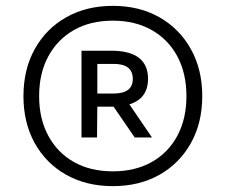

<svg xmlns="http://www.w3.org/2000/svg" viewBox="-20 -769 770 655"><path d="M365 -134Q274.5 -134 205.8 -172.8Q137 -211.5 98.5 -280.8Q60 -350 60 -441Q60 -532 98.5 -601.5Q137 -671 205.8 -710Q274.5 -749 365 -749Q455.5 -749 524 -710Q592.5 -671 631.2 -601.5Q670 -532 670 -441Q670 -350 631.2 -280.8Q592.5 -211.5 524 -172.8Q455.5 -134 365 -134ZM365 -184.5Q441 -184.5 497.5 -216.2Q554 -248 585 -305.8Q616 -363.5 616 -441Q616 -519 585 -576.8Q554 -634.5 497.5 -666.5Q441 -698.5 365 -698.5Q288.5 -698.5 232.2 -666.5Q176 -634.5 144.8 -576.8Q113.5 -519 113.5 -441Q113.5 -363.5 144.8 -305.8Q176 -248 232.2 -216.2Q288.5 -184.5 365 -184.5ZM258 -300V-596H359Q485 -596 485 -500Q485 -433 421.5 -413L498.5 -300H439.5L367.5 -405Q363.5 -405 359 -405H312L311 -300ZM312 -450H368Q433 -450 433 -500Q433 -551 368 -551H312Z"/></svg>

Font: Encode Sans SemiCondensed SemiCondensed Medium
Style: Regular
Weight: 500
Width: 4
Designer: Multiple Designers
Foundry: Impallari Type
Version: Version 3.000; ttfautohint (v1.8.3) -l 8 -r 50 -G 200 -x 14 